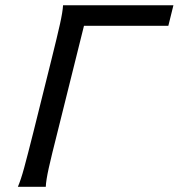

<svg xmlns="http://www.w3.org/2000/svg" viewBox="-20 -719 687 739"><path d="M156.2 0H48.8Q60.1 -25.9 73 -73.2Q85.9 -120.6 107.9 -208L177.7 -488.3Q200.7 -580.6 210.9 -626.7Q221.2 -672.9 222.7 -698.7H647.5L627.9 -619.6H303.2L200.7 -208Q178.2 -119.6 167.7 -72.3Q157.2 -24.9 156.2 0Z"/></svg>

Font: Lesson One
Style: Italic
Weight: 400
Italic angle: -14°
Designer: But Ko, Victor Gaultney, Annie Olsen, Julie Remington, Don Collingsworth, Eric Hays, Becca Hirsbrunner
Version: Version 1.100